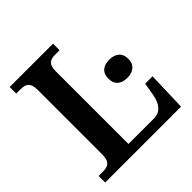

<svg xmlns="http://www.w3.org/2000/svg" viewBox="-187 -865 1015 1015"><g transform="rotate(-45 321.0 -357.0)"><path d="M32 0H599L606 -220H551L538 -145C528 -94 504 -57 453 -57H263V-602C263 -657 291 -665 325 -665H356V-714H32V-665H63C98 -665 126 -657 126 -598V-116C126 -57 98 -49 63 -49H32ZM506 -308C547 -308 581 -328 581 -376C581 -425 547 -444 506 -444C464 -444 432 -425 432 -376C432 -328 464 -308 506 -308Z"/></g></svg>

Font: Noto Serif Semi
Style: Regular
Weight: 600
Designer: Monotype Design Team
Foundry: Monotype Imaging Inc.
Version: Version 1.002